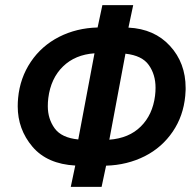

<svg xmlns="http://www.w3.org/2000/svg" viewBox="-20 -731 764 751"><path d="M501 -710.9H380.4L361.8 -623.5C307.1 -622.1 256.8 -609.9 211.4 -586.9C165.5 -563.5 128.4 -530.8 100.6 -489.3C72.3 -447.3 55.7 -399.9 50.8 -347.2C49.8 -336.4 49.3 -325.7 49.3 -315.4C49.3 -255.4 68.4 -202.6 106.9 -157.2C145.5 -111.8 201.7 -87.4 274.4 -83.5L256.8 0H377.4L395 -83C450.2 -84.5 501 -97.2 546.4 -120.1C591.8 -143.1 627.9 -175.3 655.8 -216.3C683.6 -257.3 699.7 -303.7 704.6 -356L706.1 -379.4C706.1 -381.8 706.1 -384.8 706.1 -387.2C706.1 -452.1 685.5 -507.3 645 -551.3C604.5 -595.7 550.3 -619.6 482.4 -623ZM168.9 -347.2C175.3 -398.9 194.8 -440.4 226.6 -471.2C258.3 -502 299.3 -519 349.6 -522.5L286.1 -185.5C242.7 -189.9 211.9 -204.1 193.8 -229C175.8 -253.9 167 -282.7 167 -315.4C167 -325.7 167.5 -335.9 168.9 -347.2ZM586.4 -356C580.1 -306.6 561.5 -266.6 530.8 -236.3C500 -205.6 459 -188.5 407.7 -184.6L470.7 -521C514.2 -516.1 544.4 -501.5 562 -476.6C579.6 -451.7 588.4 -422.4 588.4 -387.7C588.4 -377.9 587.9 -367.2 586.4 -356Z"/></svg>

Font: Roboto Medium
Style: Italic
Weight: 500
Italic angle: -12°
Designer: Google
Version: Version 2.137; 2017